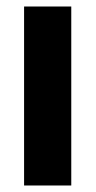

<svg xmlns="http://www.w3.org/2000/svg" viewBox="-20 -570 294 590"><path d="M199 0V-550H54V0Z"/></svg>

Font: Noto Sans Armenian ExtraCondensed ExtraBold
Style: Regular
Weight: 800
Width: 2
Designer: Monotype Design Team
Foundry: Monotype Imaging Inc.
Version: Version 2.008